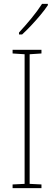

<svg xmlns="http://www.w3.org/2000/svg" viewBox="-20 -971 278 991"><path d="M194 0H45V-19L107 -22V-691L45 -695V-714H194V-695L133 -691V-22L194 -19ZM227 -944Q211 -920 188 -892.5Q165 -865 140.5 -839Q116 -813 94 -793H78V-803Q112 -840 142.5 -877Q173 -914 197 -951H227Z"/></svg>

Font: Noto Sans Telugu Condensed Thin
Style: Regular
Weight: 100
Width: 3
Designer: Jelle Bosma - Monotype Design Team
Foundry: Monotype Imaging Inc.
Version: Version 2.005; ttfautohint (v1.8.4.7-5d5b)